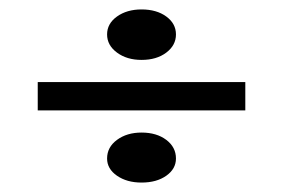

<svg xmlns="http://www.w3.org/2000/svg" viewBox="-20 -504 600 407"><path d="M280 -223Q312 -223 332.5 -207.5Q353 -192 353 -168Q353 -146 332.5 -131.5Q312 -117 280 -117Q249 -117 228 -131.5Q207 -146 207 -168Q207 -192 228 -207.5Q249 -223 280 -223ZM280 -484Q312 -484 332.5 -469Q353 -454 353 -431Q353 -408 332.5 -392.5Q312 -377 280 -377Q249 -377 228 -392.5Q207 -408 207 -431Q207 -454 228 -469Q249 -484 280 -484ZM60 -270V-330H500V-270Z"/></svg>

Font: Kalnia SemiExpanded
Style: Bold
Weight: 700
Width: 6
Designer: Frida Medrano
Foundry: Frida Medrano
Version: Version 1.105